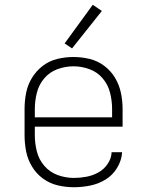

<svg xmlns="http://www.w3.org/2000/svg" viewBox="-20 -777 616 805"><path d="M290 8Q324 8 358.5 1Q393 -6 423 -24.5Q453 -43 471.5 -74Q490 -105 492 -139H448Q447 -113 431.5 -90Q416 -67 392.5 -54Q369 -41 342.5 -36Q316 -31 290 -31Q255 -31 222 -43Q189 -55 166 -81.5Q143 -108 134.5 -142Q126 -176 126 -210V-246H494V-320Q494 -354 487 -387.5Q480 -421 462.5 -450.5Q445 -480 417 -501Q389 -522 355.5 -530Q322 -538 288 -538Q254 -538 220.5 -530Q187 -522 159.5 -501Q132 -480 114 -450.5Q96 -421 89.5 -387.5Q83 -354 83 -320V-210Q83 -176 89.5 -142.5Q96 -109 114 -79Q132 -49 160 -28.5Q188 -8 221.5 0Q255 8 290 8ZM126 -285V-320Q126 -354 134.5 -388Q143 -422 165.5 -448.5Q188 -475 221 -487Q254 -499 288 -499Q322 -499 355 -487Q388 -475 410.5 -448.5Q433 -422 441.5 -388Q450 -354 450 -320V-285ZM282 -574 407 -731 369 -757 251 -595Z"/></svg>

Font: Iosevka Sparkle Extralight
Style: Regular
Weight: 200
Designer: Belleve Invis
Foundry: Belleve Invis
Version: Version 4.5.0; ttfautohint (v1.8.3)